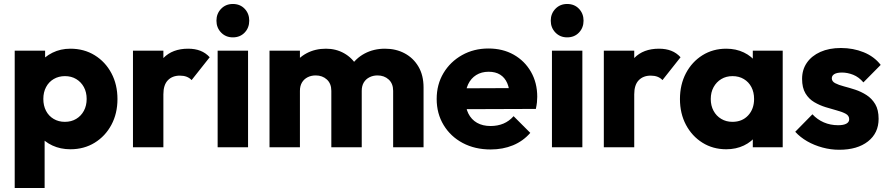

<svg xmlns="http://www.w3.org/2000/svg" viewBox="-20 -741 4470 966"><path d="M334 10Q284.5 10 243.5 -9Q202.5 -28 176.8 -61.5Q151 -95 147 -138V-343Q151 -386 177 -420.8Q203 -455.5 243.9 -475.8Q284.9 -496 334 -496Q403 -496 456.5 -463Q510 -430 540.5 -372.8Q571 -315.5 571 -242.5Q571 -170 540.5 -113Q510 -56 456.5 -23Q403 10 334 10ZM54 205V-486H207V-361.2L181.5 -243L204.5 -125V205ZM306.3 -128Q338.7 -128 363.3 -142.8Q388 -157.5 402 -183.5Q416 -209.6 416 -243.2Q416 -277 402 -302.8Q388 -328.5 363.5 -343.2Q338.9 -358 307 -358Q275 -358 250.3 -343.4Q225.5 -328.8 211.8 -302.9Q198 -277 198 -243.1Q198 -209.5 211.5 -183.5Q225 -157.5 249.8 -142.8Q274.5 -128 306.3 -128Z M649 0V-486H802V0ZM802 -266.5 737.5 -316.5Q756.5 -402 802 -449Q847.5 -496 926.5 -496Q961.5 -496 988.2 -485.5Q1015 -475 1035 -453L944 -338Q934 -349 919.2 -354.8Q904.4 -360.5 885 -360.5Q847 -360.5 824.5 -337.1Q802 -313.8 802 -266.5Z M1075 0V-486H1228V0ZM1151.5 -553Q1116 -553 1092.5 -577.2Q1069 -601.5 1069 -637Q1069 -672.5 1092.5 -696.8Q1116 -721 1151.5 -721Q1188 -721 1211 -696.8Q1234 -672.5 1234 -637Q1234 -601.5 1211 -577.2Q1188 -553 1151.5 -553Z M1336 0V-486H1489V0ZM1647 0V-284Q1647 -320.5 1624.5 -341Q1602 -361.5 1568.5 -361.5Q1545.5 -361.5 1527.5 -352.2Q1509.5 -343 1499.2 -325.8Q1489 -308.5 1489 -284L1429.5 -310Q1429.5 -367.5 1454.8 -409Q1480 -450.5 1523 -473.2Q1566 -496 1620 -496Q1670.5 -496 1711.2 -473Q1752 -450 1776 -408.8Q1800 -367.5 1800 -310.5V0ZM1958 0V-284Q1958 -320.5 1935.5 -341Q1913 -361.5 1879.5 -361.5Q1857 -361.5 1838.8 -352.2Q1820.5 -343 1810.2 -325.8Q1800 -308.5 1800 -284L1711.5 -295.5Q1714 -357.5 1741.2 -402.2Q1768.5 -447 1814.2 -471.5Q1860 -496 1917 -496Q1972.5 -496 2016.2 -472.5Q2060 -449 2085.5 -405.5Q2111 -362 2111 -301V0Z M2448.5 11Q2369.5 11 2308.2 -21.5Q2247 -54 2212 -111.8Q2177 -169.5 2177 -243Q2177 -316 2211.2 -373.2Q2245.5 -430.5 2304.8 -463.8Q2364 -497 2437.5 -497Q2509.5 -497 2564.8 -465.8Q2620 -434.5 2651.5 -379.5Q2683 -324.5 2683 -254Q2683 -240.5 2681.5 -226Q2680 -211.5 2676 -193L2257 -191.5V-296.5L2611 -298L2545 -253.5Q2544 -295.5 2531.8 -323.2Q2519.5 -351 2496.2 -365.5Q2473 -380 2438.5 -380Q2402.5 -380 2376 -363.5Q2349.5 -347 2335.2 -316.8Q2321 -286.5 2321 -244Q2321 -201 2336.2 -170.2Q2351.5 -139.5 2380 -123.2Q2408.5 -107 2448 -107Q2484 -107 2513 -119.2Q2542 -131.5 2564 -156.5L2648 -72.5Q2612 -31 2561 -10Q2510 11 2448.5 11Z M2757 0V-486H2910V0ZM2833.5 -553Q2798 -553 2774.5 -577.2Q2751 -601.5 2751 -637Q2751 -672.5 2774.5 -696.8Q2798 -721 2833.5 -721Q2870 -721 2893 -696.8Q2916 -672.5 2916 -637Q2916 -601.5 2893 -577.2Q2870 -553 2833.5 -553Z M3018 0V-486H3171V0ZM3171 -266.5 3106.5 -316.5Q3125.5 -402 3171 -449Q3216.5 -496 3295.5 -496Q3330.5 -496 3357.2 -485.5Q3384 -475 3404 -453L3313 -338Q3303 -349 3288.2 -354.8Q3273.4 -360.5 3254 -360.5Q3216 -360.5 3193.5 -337.1Q3171 -313.8 3171 -266.5Z M3634 10Q3567 10 3514.2 -23Q3461.5 -56 3431.2 -113Q3401 -170 3401 -242.5Q3401 -315.5 3431.2 -372.8Q3461.5 -430 3514.2 -463Q3567 -496 3634 -496Q3683 -496 3722.5 -477Q3762 -458 3786.8 -424.5Q3811.5 -391 3815 -348V-138Q3811.5 -95 3787 -61.5Q3762.5 -28 3722.8 -9Q3683 10 3634 10ZM3665 -128Q3714 -128 3744 -160.2Q3774 -192.5 3774 -243Q3774 -277 3760.5 -302.8Q3747 -328.5 3722.5 -343.2Q3698 -358 3665.5 -358Q3633.5 -358 3609 -343.2Q3584.5 -328.5 3570.2 -302.5Q3556 -276.5 3556 -243Q3556 -209.5 3570 -183.5Q3584 -157.5 3608.8 -142.8Q3633.5 -128 3665 -128ZM3767.5 0V-130.5L3790.5 -249L3767.5 -366.5V-486H3918V0Z M4202.5 12.5Q4159.5 12.5 4118 1.2Q4076.5 -10 4041.2 -30.2Q4006 -50.5 3981 -78L4067.5 -166Q4092 -139.5 4125 -125.2Q4158 -111 4197 -111Q4224 -111 4238.2 -118.8Q4252.5 -126.5 4252.5 -141Q4252.5 -159 4235.2 -168.5Q4218 -178 4191 -185.2Q4164 -192.5 4134 -201.8Q4104 -211 4076.8 -227Q4049.5 -243 4032.5 -271.2Q4015.5 -299.5 4015.5 -344Q4015.5 -390.5 4039.5 -425.2Q4063.5 -460 4107.5 -479.8Q4151.5 -499.5 4211 -499.5Q4272.5 -499.5 4325.2 -478.2Q4378 -457 4411 -414.5L4324 -326.5Q4301 -353.5 4272.5 -364.8Q4244 -376 4216.5 -376Q4190.5 -376 4177.8 -368.2Q4165 -360.5 4165 -347Q4165 -331.5 4182 -322.5Q4199 -313.5 4226 -306.5Q4253 -299.5 4282.8 -289.8Q4312.5 -280 4339.5 -262.8Q4366.5 -245.5 4383.5 -217Q4400.5 -188.5 4400.5 -143Q4400.5 -71.5 4347 -29.5Q4293.5 12.5 4202.5 12.5Z"/></svg>

Font: Outfit Thin
Style: Regular
Weight: 100
Designer: Rodrigo Fuenzalida
Foundry: fragTYPE
Version: Version 1.100;gftools[0.9.27]